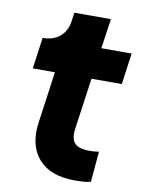

<svg xmlns="http://www.w3.org/2000/svg" viewBox="-79 -725 583 786"><g transform="rotate(10 213.0 -332.0)"><path d="M286 6Q185 6 136 -49.5Q87 -105 100 -201L130 -416H38L56 -546H58Q100 -546 127.5 -569Q155 -592 161 -634L166 -670H318L300 -546H426L408 -416H282L252 -203Q246 -161 263 -142.5Q280 -124 325 -124Q334 -124 342.5 -124.5Q351 -125 364 -127L353 0Q338 4 319.5 5Q301 6 286 6Z"/></g></svg>

Font: Plus Jakarta Sans ExtraBold
Style: Italic
Weight: 800
Italic angle: -8°
Designer: Gumpita Rahayu
Foundry: Tokotype
Version: Version 2.071; ttfautohint (v1.8.4.7-5d5b);gftools[0.9.29]